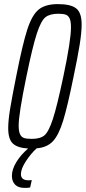

<svg xmlns="http://www.w3.org/2000/svg" viewBox="-20 -716 418 936"><path d="M378 -597Q378 -558 368.5 -498.5Q359 -439 339 -344Q309 -196 287.5 -126.5Q266 -57 237.5 -27Q209 3 159 7Q131 32 106.5 69.5Q82 107 82 133Q82 163 119 163L135 162L127 198Q117 200 100 200Q69 200 53.5 184Q38 168 38 141Q38 110 59.5 74.5Q81 39 117 8Q65 5 42.5 -16.5Q20 -38 20 -91Q20 -129 29.5 -186.5Q39 -244 59 -344Q90 -501 113 -572Q136 -643 168.5 -669.5Q201 -696 262 -696Q325 -696 351.5 -675Q378 -654 378 -597ZM326 -583Q326 -612 319.5 -626Q313 -640 300.5 -644.5Q288 -649 264 -649Q223 -649 201.5 -632Q180 -615 159.5 -552.5Q139 -490 109 -344Q71 -161 71 -104Q71 -75 78 -61Q85 -47 98 -43Q111 -39 135 -39Q176 -39 196.5 -56Q217 -73 237.5 -135Q258 -197 289 -344Q326 -519 326 -583Z"/></svg>

Font: Saira Ultra Condensed Light
Style: Italic
Weight: 300
Width: 1
Italic angle: -12°
Designer: Hector Gatti with collaboration of the Omnibus-Type team
Foundry: Omnibus-Type
Version: Version 1.001; ttfautohint (v1.8)